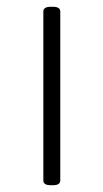

<svg xmlns="http://www.w3.org/2000/svg" viewBox="-20 -545 305 567"><path d="M130 2Q108 2 108 -12V-511Q108 -525 130 -525H136Q158 -525 158 -511V-12Q158 2 136 2Z"/></svg>

Font: Asap ExtraLight
Style: Regular
Weight: 200
Designer: Pablo Cosgaya
Foundry: Omnibus-Type
Version: Version 3.001; ttfautohint (v1.8.4.7-5d5b)